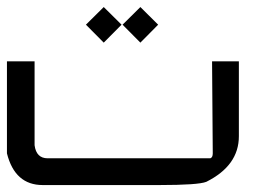

<svg xmlns="http://www.w3.org/2000/svg" viewBox="-20 -533 757 553"><path d="M278.8 -410.2 227.5 -461.9 278.8 -512.7 330.1 -461.9ZM384.3 -410.2 333 -461.9 384.3 -512.7 435.5 -461.9ZM585.9 -77.1Q592.8 -79.6 592.8 -91.3L590.8 -356.4H668V-140.6Q668 -56.2 574.2 -9.3Q550.8 0 438.5 0H103Q22.9 0 0 -91.3V-356.4H79.6V-114.7Q84.5 -77.1 117.2 -77.1Z"/></svg>

Font: Kadhim
Style: Regular
Weight: 400
Designer: Developer/ Husham Jawad
Version: Version 1.00;December 29, 2020;FontCreator 13.0.0.2683 32-bi